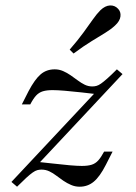

<svg xmlns="http://www.w3.org/2000/svg" viewBox="-20 -684 506 715"><path d="M43.5 11.3 22.6 -6.5 334.7 -339.5 349.2 -332.3Q316.9 -336.3 283.5 -339.9Q250 -343.5 221.8 -346Q193.5 -348.4 175.8 -348.4Q154 -348.4 139.5 -344Q125 -339.5 114.5 -328.2Q104 -316.9 92.7 -295.2H61.3L86.3 -344.4Q109.7 -388.7 131.5 -407.3Q153.2 -425.8 183.9 -425.8Q200 -425.8 214.9 -419.4Q229.8 -412.9 243.1 -403.6Q256.5 -394.4 269.4 -384.7Q282.3 -375 295.6 -368.5Q308.9 -362.1 323.4 -362.1Q331.5 -362.1 339.1 -364.1Q346.8 -366.1 356 -372.6Q365.3 -379 379.8 -391.9Q394.4 -404.8 415.3 -425.8L436.3 -408.1L124.2 -75L109.7 -82.3Q142.7 -79 177 -75Q211.3 -71 239.9 -68.5Q268.5 -66.1 284.7 -66.1Q307.3 -66.1 321.4 -70.6Q335.5 -75 346 -86.7Q356.5 -98.4 367.7 -119.4H399.2L374.2 -70.2Q351.6 -25.8 329 -7.3Q306.5 11.3 276.6 11.3Q259.7 11.3 244.8 4.8Q229.8 -1.6 216.1 -10.9Q202.4 -20.2 189.9 -29.8Q177.4 -39.5 163.7 -46Q150 -52.4 134.7 -52.4Q126.6 -52.4 119 -50.4Q111.3 -48.4 101.6 -41.5Q91.9 -34.7 78.2 -22.2Q64.5 -9.7 43.5 11.3ZM254 -484.7 239.5 -499.2Q271 -535.5 291.1 -563.3Q311.3 -591.1 325.8 -611.7Q340.3 -632.3 354 -646Q371.8 -662.9 389.5 -663.7Q407.3 -664.5 419.4 -651.6Q430.6 -640.3 428.6 -623Q426.6 -605.6 408.1 -588.7Q393.5 -575 371.8 -561.7Q350 -548.4 321 -530.6Q291.9 -512.9 254 -484.7Z"/></svg>

Font: Playfair 12pt Light
Style: Italic
Weight: 300
Italic angle: -15.6°
Designer: Claus Eggers Sørensen
Foundry: Claus Eggers Sørensen
Version: Version 2.000;gftools[0.9.28]